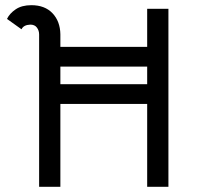

<svg xmlns="http://www.w3.org/2000/svg" viewBox="-20 -720 767 741"><path d="M630 -686V1H548V-319H213V1H131V-587Q131 -602 122.5 -613.5Q114 -625 97 -625Q71 -624 63 -607L7 -647Q17 -668 40.5 -684Q64 -700 101 -700Q153 -700 182.5 -669Q212 -638 213 -588V-539H548V-686ZM213 -395H548V-463H213Z"/></svg>

Font: Bellota
Style: Bold
Weight: 700
Designer: Kemie Guaida
Foundry: Kemie Guaida
Version: Version 4.001